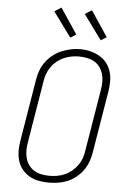

<svg xmlns="http://www.w3.org/2000/svg" viewBox="-63 -1013 726 1067"><g transform="rotate(5 300.0 -479.5)"><path d="M249 8Q220 8 192 2.5Q164 -3 141 -16.5Q118 -30 101 -51Q84 -72 76 -98.5Q68 -125 68 -153.5Q68 -182 73 -211L130 -556Q134 -582 143.5 -607.5Q153 -633 169.5 -655.5Q186 -678 208.5 -696Q231 -714 256.5 -724.5Q282 -735 308 -740.5Q334 -746 361 -746Q390 -746 417 -739Q444 -732 467.5 -719Q491 -706 508 -684.5Q525 -663 533 -637Q541 -611 541 -582Q541 -553 536 -524L479 -179Q475 -153 465.5 -127.5Q456 -102 440 -79.5Q424 -57 401.5 -39Q379 -21 353.5 -10.5Q328 0 301.5 4Q275 8 249 8ZM249 -30Q271 -30 292.5 -33.5Q314 -37 335 -46Q356 -55 374 -70Q392 -85 405.5 -103.5Q419 -122 426.5 -143Q434 -164 437 -186L494 -531Q498 -553 498 -576Q498 -599 492 -619.5Q486 -640 473.5 -657.5Q461 -675 442.5 -685.5Q424 -696 402 -700.5Q380 -705 358 -705Q336 -705 314.5 -701Q293 -697 272.5 -688Q252 -679 234 -664.5Q216 -650 203 -631Q190 -612 182.5 -591.5Q175 -571 172 -549L115 -204Q111 -182 111 -159.5Q111 -137 116.5 -116.5Q122 -96 134.5 -78.5Q147 -61 165 -50Q183 -39 205 -34.5Q227 -30 249 -30ZM469 -805 368 -943 406 -967 501 -825ZM299 -805 198 -943 236 -967 331 -825Z"/></g></svg>

Font: Iosevka Slab XLtExObl
Style: Regular
Weight: 200
Width: 7
Italic angle: -9°
Monospace: yes
Designer: Belleve Invis
Foundry: Belleve Invis
Version: Version 11.1.1; ttfautohint (v1.8.3)